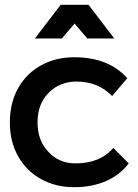

<svg xmlns="http://www.w3.org/2000/svg" viewBox="-20 -774 575 798"><path d="M298 -435C358 -435 407 -415 446 -375L509 -449C484 -477 453 -499 416 -514C379 -529 336 -536 289 -536C237 -536 191 -525 150 -502C109 -479 78 -448 55 -407C32 -366 21 -318 21 -265C21 -212 32 -166 55 -125C78 -84 109 -53 150 -30C191 -7 237 4 289 4C339 4 383 -5 422 -22C460 -39 491 -63 515 -95L451 -159C414 -116 362 -95 294 -95C248 -95 210 -111 181 -143C151 -174 136 -215 136 -265C136 -316 151 -357 182 -388C212 -419 251 -435 298 -435ZM455 -614 348 -754H232L125 -614H237L290 -676L343 -614Z"/></svg>

Font: Argentum Sans
Style: Regular
Weight: 400
Designer: Julieta Ulanovsky
Foundry: Julieta Ulanovsky
Version: Version 5.001;March 29, 2019;FontCreator 11.5.0.2425 64-bit